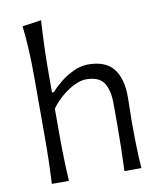

<svg xmlns="http://www.w3.org/2000/svg" viewBox="-86 -843 770 912"><g transform="rotate(-10 299.0 -387.0)"><path d="M89.8 0Q92.8 -57.6 94.2 -111.1Q95.7 -164.6 95.7 -228.5V-515.1Q95.7 -581.1 92.8 -642.1Q89.8 -703.1 83 -761.2L174.3 -774.4Q170.4 -710.9 168.2 -647.2Q166 -583.5 166 -515.1V-427.2H174.8Q193.8 -449.2 222.9 -472.7Q252 -496.1 286.9 -512.5Q321.8 -528.8 356.9 -528.8Q441.4 -528.8 479.2 -481.2Q517.1 -433.6 517.1 -343.3Q517.1 -310.1 516.1 -280.8Q515.1 -251.5 515.1 -228.5Q515.1 -164.6 516.4 -111.1Q517.6 -57.6 522 0H439.9Q442.4 -57.6 443.6 -110.8Q444.8 -164.1 444.8 -226.1V-322.3Q444.8 -390.6 421.1 -425.8Q397.5 -460.9 335 -460.9Q310.5 -460.9 279.5 -446Q248.5 -431.2 218.5 -406Q188.5 -380.9 166 -349.1V-226.1Q166 -164.1 167.5 -110.8Q168.9 -57.6 172.4 0Z"/></g></svg>

Font: Pinar-FD Regular
Style: FD-Regular
Weight: 400
Designer: Amin Abedi
Version: Version 3.000